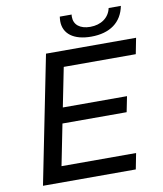

<svg xmlns="http://www.w3.org/2000/svg" viewBox="-95 -960 879 1037"><g transform="rotate(-10 345.0 -442.0)"><path d="M453 -748C556 -748 622 -796 639 -884H572C561 -832 516 -801 457 -801C401 -801 368 -828 368 -871C368 -875 368 -880 369 -884H304C303 -875 302 -867 302 -859C302 -790 357 -748 453 -748ZM673 -613 690 -700H196L56 0H565L582 -87H173L218 -313H570L587 -398H235L278 -613Z"/></g></svg>

Font: AWKNG-Font Medium
Style: Italic
Weight: 500
Italic angle: -11.3°
Designer: Awakening Church
Foundry: Awakening Church
Version: Version 1.700;PS 001.700;hotconv 1.0.88;makeotf.lib2.5.64775